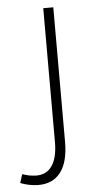

<svg xmlns="http://www.w3.org/2000/svg" viewBox="-107 -554 391 781"><g transform="rotate(-5 88.0 -163.5)"><path d="M-43.9 144Q-19.5 153.3 9.8 154.8Q54.2 155.8 77.1 122.6Q100.1 89.4 100.1 24.9V-521H141.1V28.8Q141.1 110.4 108.9 152.6Q76.7 194.8 15.1 193.8Q-22.5 192.4 -55.2 179.2Z"/></g></svg>

Font: Montserrat-Arabic ExtraLight
Style: Regular
Weight: 275
Designer: Mohamed Gaber
Foundry: Kief Type Foundry
Version: Version 5.008;PS 005.008;hotconv 1.0.88;makeotf.lib2.5.64775